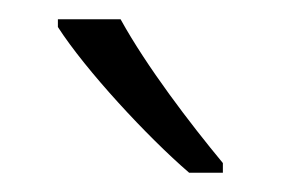

<svg xmlns="http://www.w3.org/2000/svg" viewBox="-20 -785 291 199"><path d="M105 -765H40V-757C69 -712 133 -643 176 -606H211V-616C177 -657 132 -716 105 -765Z"/></svg>

Font: Noto Sans Hebrew Condensed Light
Style: Regular
Weight: 300
Width: 3
Designer: Monotype Design Team
Foundry: Monotype Imaging Inc.
Version: Version 2.004